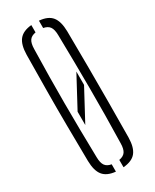

<svg xmlns="http://www.w3.org/2000/svg" viewBox="-208 -860 742 919"><g transform="rotate(-30 163.0 -400.0)"><path d="M141.5 5Q94 0.5 73 -25.8Q52 -52 51 -106Q49.5 -209 48.8 -304.2Q48 -399.5 48.8 -495Q49.5 -590.5 51 -693.5Q52 -748 73 -774.2Q94 -800.5 141.5 -805V-764.5Q117.5 -760.5 107 -745.5Q96.5 -730.5 96 -699Q92 -546.5 92.2 -402.5Q92.5 -258.5 96 -100.5Q96.5 -69.5 107 -54.5Q117.5 -39.5 141.5 -35.5ZM183.5 5V-35.5Q207.5 -39.5 218 -54.5Q228.5 -69.5 229 -100.5Q233 -258.5 232.5 -402.5Q232 -546.5 229 -699Q228.5 -730.5 218 -745.2Q207.5 -760 183.5 -764.5V-805Q232 -801 253.2 -774.8Q274.5 -748.5 275.5 -693.5Q276.5 -590 277 -494.8Q277.5 -399.5 277 -304.2Q276.5 -209 275.5 -106Q274.5 -51.5 253.2 -25.2Q232 1 183.5 5ZM126 -261.5V-335L217 -504.5V-431Z"/></g></svg>

Font: Big Shoulders Stencil Display Light
Style: Regular
Weight: 300
Designer: Patric King
Foundry: XO Type Co
Version: Version 1.000